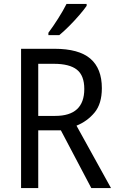

<svg xmlns="http://www.w3.org/2000/svg" viewBox="-20 -964 603 984"><path d="M259 -714Q384 -714 443 -663.5Q502 -613 502 -512Q502 -432 464.5 -387Q427 -342 372 -320L549 0H448L292 -296H176V0H88V-714ZM256 -637H176V-370H263Q412 -370 412 -508Q412 -577 374 -607Q336 -637 256 -637ZM424 -934Q411 -915 386.5 -886.5Q362 -858 334 -830Q306 -802 284 -784H228V-796Q252 -828 278 -869Q304 -910 321 -944H424Z"/></svg>

Font: Noto Sans Gujarati SemiCondensed
Style: Regular
Weight: 400
Width: 4
Designer: Jelle Bosma - Monotype Design Team, Universal Thirst
Foundry: Monotype Imaging Inc.
Version: Version 2.106; ttfautohint (v1.8.4.7-5d5b)